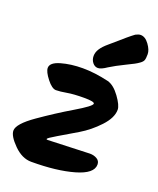

<svg xmlns="http://www.w3.org/2000/svg" viewBox="-142 -864 775 940"><g transform="rotate(20 245.5 -394.5)"><path d="M174 -139 392 -147Q413 -147 429 -137.5Q445 -128 445 -109Q445 -62 356 -36.5Q267 -11 135 -11Q87 -11 44 -54Q1 -97 1 -125Q1 -160 82.5 -217Q164 -274 245 -322Q326 -370 326 -383Q326 -394 272 -394Q218 -394 184 -388Q150 -382 129 -382Q108 -382 81 -416.5Q54 -451 54 -471Q54 -499 104.5 -513.5Q155 -528 217 -528Q279 -528 352 -511Q385 -502 415.5 -460Q446 -418 446 -395Q446 -353 402.5 -306.5Q359 -260 307 -229Q255 -198 211.5 -172.5Q168 -147 168 -142Q168 -139 174 -139ZM401 -770Q416 -778 427 -778Q451 -778 471 -750.5Q491 -723 491 -701Q491 -679 487.5 -669.5Q484 -660 471.5 -651Q459 -642 447.5 -636Q436 -630 408.5 -616.5Q381 -603 364.5 -594Q348 -585 330 -574Q301 -554 284.5 -554Q268 -554 256.5 -568.5Q245 -583 245 -602.5Q245 -622 257 -640.5Q269 -659 293.5 -679.5Q318 -700 336.5 -716.5Q355 -733 364 -740.5Q373 -748 384 -757Q395 -766 401 -770Z"/></g></svg>

Font: Kalam
Style: Bold
Weight: 700
Version: Version 2.001;PS 1.0;hotconv 1.0.79;makeotf.lib2.5.61930; tt